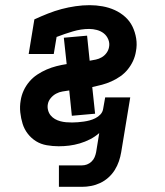

<svg xmlns="http://www.w3.org/2000/svg" viewBox="-20 -558 640 743"><path d="M208 165V82H297Q307 82 316.5 78.5Q326 75 334 67.5Q342 60 346 50.5Q350 41 352 31L364 -43Q348 -29 328.5 -19Q309 -9 288.5 -3Q268 3 248 5.5Q228 8 207 8Q184 8 161 4Q138 0 119.5 -11.5Q101 -23 87.5 -40.5Q74 -58 67.5 -79Q61 -100 58.5 -123Q56 -146 60 -169Q63 -189 71.5 -207.5Q80 -226 93.5 -242Q107 -258 124.5 -269.5Q142 -281 160.5 -289Q179 -297 198.5 -302Q218 -307 238 -310L227 -412L317 -420L327 -323Q339 -325 351 -327.5Q363 -330 374 -336.5Q385 -343 392.5 -353.5Q400 -364 402 -376Q405 -391 399 -405.5Q393 -420 381.5 -429Q370 -438 355 -442Q340 -446 325 -446Q294 -446 262 -436.5Q230 -427 199 -415L188 -349H91L113 -483Q139 -495 165.5 -505.5Q192 -516 218.5 -523Q245 -530 272.5 -534Q300 -538 327 -538Q352 -538 377 -533.5Q402 -529 424 -519Q446 -509 464 -493Q482 -477 492.5 -455.5Q503 -434 507 -409Q511 -384 506 -359Q503 -340 495 -322.5Q487 -305 474.5 -289.5Q462 -274 445.5 -262.5Q429 -251 411 -243Q393 -235 374.5 -230Q356 -225 337 -221L348 -118L258 -110L248 -208Q235 -206 222 -204Q209 -202 197 -195.5Q185 -189 176 -178Q167 -167 165 -154Q163 -143 166 -131.5Q169 -120 176 -111.5Q183 -103 192.5 -97.5Q202 -92 213 -89Q224 -86 235.5 -85Q247 -84 259 -84Q270 -84 281.5 -85Q293 -86 304 -87.5Q315 -89 326.5 -92Q338 -95 349 -100.5Q360 -106 368.5 -115Q377 -124 379 -136L387 -181H484L449 31Q446 49 440 66.5Q434 84 424 100Q414 116 399.5 129Q385 142 368 150Q351 158 333 161.5Q315 165 297 165Z"/></svg>

Font: Iosevka Curly Slab SmBdEx
Style: Italic
Weight: 600
Width: 7
Italic angle: -9°
Monospace: yes
Designer: Belleve Invis
Foundry: Belleve Invis
Version: Version 11.1.0; ttfautohint (v1.8.3)